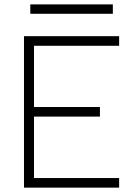

<svg xmlns="http://www.w3.org/2000/svg" viewBox="-20 -859 626 879"><path d="M89.8 0H525.4V-43.9H135.7V-325.2H437.5V-369.1H135.7V-649.4H525.4V-693.4H89.8ZM118.7 -795.9H496.6V-838.9H118.7Z"/></svg>

Font: Cascadia Code PL ExtraLight
Style: Regular
Weight: 200
Monospace: yes
Designer: Aaron Bell
Foundry: Saja Typeworks
Version: Version 2404.023